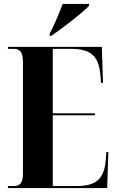

<svg xmlns="http://www.w3.org/2000/svg" viewBox="-20 -951 590 971"><path d="M231 -780V-770H240C297 -809 397 -886 430 -921V-931H297C280 -886 254 -823 231 -780ZM20 0H522L528 -182H518L515 -143C507 -45 466 -10 365 -10H247V-368H460V-378H247V-704H337C440 -704 479 -669 488 -570L491 -532H501L495 -714H20V-704H44C76 -704 96 -696 96 -636V-73C96 -17 75 -10 44 -10H20Z"/></svg>

Font: Noto Serif Display ExtraCondensed ExtraBold
Style: Regular
Weight: 800
Width: 2
Designer: Monotype Design Team
Foundry: Monotype Imaging Inc.
Version: Version 2.009